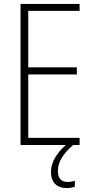

<svg xmlns="http://www.w3.org/2000/svg" viewBox="-20 -734 475 972"><path d="M273 131C273 84 301 44 350 0H383V-36H123V-357H369V-393H123V-679H383V-714H84V0H313C266 42 238 88 238 137C238 189 268 218 317 218C335 218 349 215 359 211V181C352 184 336 187 321 187C290 187 273 168 273 131Z"/></svg>

Font: Noto Sans Georgian Condensed ExtraLight
Style: Regular
Weight: 200
Width: 3
Designer: Monotype Design Team, Akaki Razmadze
Foundry: Google LLC
Version: Version 2.005